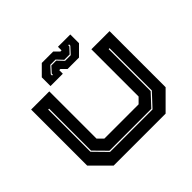

<svg xmlns="http://www.w3.org/2000/svg" viewBox="-161 -869 1058 1058"><g transform="rotate(-45 368.0 -340.0)"><path d="M165.5 0 62.5 -103V-540H204V-172L234.5 -141.5H501.5L532 -172V-540H673.5V-103L570.5 0ZM204.5 -67.5H536L607 -144V-473.5H600V-146L533.5 -74.5H207L136 -146.5V-473.5H129V-144.5ZM229.5 -556V-624L285.5 -680H374.5L402.5 -652H411.5V-680H507.5V-612L451.5 -556H362.5L334.5 -584H325.5V-556ZM276.5 -591H283V-600L313 -633H351L384.5 -597.5H428.5L464 -636V-646H457.5V-637L427 -604.5H385.5L352.5 -639.5H311.5L276.5 -601Z"/></g></svg>

Font: Tourney Expanded ExtraBold
Style: Regular
Weight: 800
Width: 7
Designer: Tyler Finck
Foundry: Etcetera Type Co
Version: Version 1.010; ttfautohint (v1.8.3)